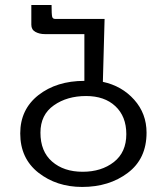

<svg xmlns="http://www.w3.org/2000/svg" viewBox="-20 -740 660 760"><path d="M480 -209Q480 -279.3 436.5 -319.8Q393.6 -359.9 320.8 -359.9Q245.6 -359.9 193.4 -323.2Q140.1 -286.1 140.1 -214.8Q140.1 -140.6 186 -100.6Q232.4 -60.1 307.1 -60.1Q381.3 -60.1 430.7 -98.6Q480 -137.2 480 -209ZM560.1 -214.8Q560.1 -111.3 485.8 -55.7Q412.1 0 305.2 0Q204.1 0 131.8 -56.6Q60.1 -113.3 60.1 -211.9Q60.1 -306.6 131.8 -363.3Q204.1 -419.9 314 -419.9V-605H157.2Q136.2 -605 120.1 -613.8Q104 -622.6 104 -642.1V-720.2H184.1Q184.1 -683.6 186.5 -673.8Q188.5 -665 199.2 -665H394L387.2 -416Q462.4 -399.9 511.2 -345.2Q560.1 -290.5 560.1 -214.8Z"/></svg>

Font: Miedinger*
Style: Book
Weight: 400
Version: Version 001.000